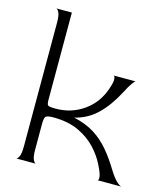

<svg xmlns="http://www.w3.org/2000/svg" viewBox="-105 -772 742 853"><g transform="rotate(15 266.5 -345.0)"><path d="M48 0Q55 0 61.5 -14Q68 -28 68 -60V-630Q68 -662 61.5 -675.5Q55 -689 48 -690H120V-290Q120 -268 125.5 -263.5Q131 -259 161 -259Q233 -259 289.5 -299Q346 -339 369 -408Q380 -440 378.5 -453.5Q377 -467 372 -468H473Q470 -468 459.5 -454Q449 -440 432 -407Q397 -340 353.5 -298Q310 -256 251 -242Q308 -229 346.5 -204.5Q385 -180 415.5 -144Q446 -108 475 -60Q495 -28 510.5 -14Q526 0 533 0H423Q429 -1 427.5 -17Q426 -33 407 -70Q390 -105 358 -139.5Q326 -174 277.5 -196.5Q229 -219 161 -219Q130 -219 125 -210Q120 -201 120 -178V-60Q120 -28 126.5 -14Q133 0 140 0Z"/></g></svg>

Font: Red Rose Light
Style: Regular
Weight: 300
Designer: Jaikishan Patel
Version: Version 1.001; ttfautohint (v1.8.3)